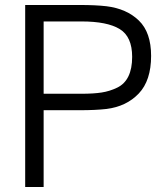

<svg xmlns="http://www.w3.org/2000/svg" viewBox="-20 -750 648 770"><path d="M301 -730Q363 -730 407 -725Q488 -715 537 -667.5Q586 -620 586 -526Q586 -427 536.5 -375Q487 -323 407 -313Q363 -308 301 -308H155V0H81V-730ZM155 -374H307Q355 -374 387.5 -379Q420 -384 450 -398.5Q480 -413 495 -444Q510 -475 510 -522Q510 -603 460 -633.5Q410 -664 307 -664H155Z"/></svg>

Font: Nacelle Light
Style: Regular
Weight: 300
Designer: Sora Sagano
Foundry: Sora Sagano
Version: Version 1.000;FEAKit 1.0